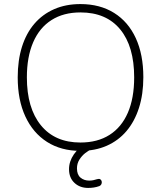

<svg xmlns="http://www.w3.org/2000/svg" viewBox="-20 -733 791 943"><path d="M375 8Q280 8 211 -36Q142 -80 104.5 -161Q67 -242 67 -353Q67 -437 88 -503.5Q109 -570 149 -616.5Q189 -663 246 -688Q303 -713 375 -713Q471 -713 540.5 -669.5Q610 -626 647 -545.5Q684 -465 684 -354Q684 -270 662.5 -203Q641 -136 601 -89Q561 -42 504 -17Q447 8 375 8ZM375 -33Q459 -33 518 -70.5Q577 -108 608 -179.5Q639 -251 639 -353Q639 -505 570.5 -588.5Q502 -672 375 -672Q292 -672 233 -634.5Q174 -597 143 -525.5Q112 -454 112 -353Q112 -202 181 -117.5Q250 -33 375 -33ZM413 190Q372 190 345.5 165Q319 140 319 98Q319 60 342.5 25.5Q366 -9 409 -31L430 0Q415 6 398.5 19Q382 32 370 51Q358 70 358 94Q358 125 375.5 139.5Q393 154 418 154Q429 154 438.5 152Q448 150 457 147Q467 144 472.5 147.5Q478 151 479.5 158Q481 165 478 171.5Q475 178 468 181Q454 186 440.5 188Q427 190 413 190Z"/></svg>

Font: Nunito ExtraLight
Style: Regular
Weight: 200
Designer: Vernon Adams
Foundry: Vernon Adams
Version: Version 3.602;April 4, 2023;FontCreator 14.0.0.2856 64-bit